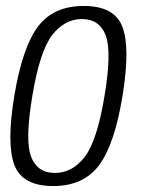

<svg xmlns="http://www.w3.org/2000/svg" viewBox="-20 -621 472 645"><path d="M158.5 4Q55 4 28.2 -67Q1.5 -138 28 -298.5Q55 -461 107 -531Q159 -601 261.5 -601Q365 -601 391.5 -530Q418 -459 391.5 -298.5Q365 -136 312.8 -66Q260.5 4 158.5 4ZM164.5 -40Q223 -40 264.5 -93.8Q306 -147.5 331 -298Q356 -447.5 335 -502.2Q314 -557 255.5 -557Q197 -557 155.2 -503Q113.5 -449 88.5 -298Q63.5 -148.5 84.5 -94.2Q105.5 -40 164.5 -40Z"/></svg>

Font: Anybody Light
Style: Italic
Weight: 300
Italic angle: -10°
Designer: Tyler Finck
Foundry: Etcetera Type Company
Version: Version 1.010; ttfautohint (v1.8.3) -l 8 -r 50 -G 200 -x 14 